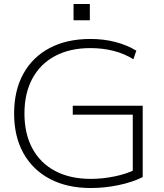

<svg xmlns="http://www.w3.org/2000/svg" viewBox="-20 -936 824 966"><path d="M437 10Q318 10 231.5 -35.5Q145 -81 98 -165Q51 -249 51 -365Q51 -481 97.5 -565Q144 -649 230 -694.5Q316 -740 435 -740Q501 -740 559.5 -725Q618 -710 666 -681L651 -638Q606 -666 551.5 -680Q497 -694 435 -694Q332 -694 257.5 -654.5Q183 -615 143 -541Q103 -467 103 -365Q103 -263 143 -189Q183 -115 258 -75.5Q333 -36 437 -36Q496 -36 556.5 -48.5Q617 -61 661 -83L648 -59V-359H346V-404H698V-45Q646 -19 576 -4.5Q506 10 437 10ZM350 -834V-916H432V-834Z"/></svg>

Font: M PLUS 1 Light
Style: Regular
Weight: 300
Designer: Coji Morishita
Foundry: UNDERFOREST DESIGN
Version: Version 1.001